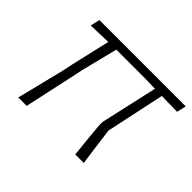

<svg xmlns="http://www.w3.org/2000/svg" viewBox="-112 -671 847 847"><g transform="rotate(45 312.0 -247.0)"><path d="M73.5 0Q87.5 -55 100.2 -107.5Q113 -160 128.5 -222L138.5 -270Q150.5 -323 161 -367.5Q171.5 -412 181 -454L75 -450.5L85 -494.5H623.5L613.5 -450.5Q589.5 -451 565.2 -451.5Q541 -452 516.5 -452.5L458 -178Q463 -138 469.2 -92.8Q475.5 -47.5 482 0H429Q425 -36.5 420.8 -77.5Q416.5 -118.5 414 -149.5Q411.5 -180.5 413 -188Q426 -247 435.8 -289.8Q445.5 -332.5 454 -370.8Q462.5 -409 472.5 -453.5Q438 -454 407.5 -455H230Q219 -412 209 -371.2Q199 -330.5 188 -287L174 -221Q161 -160 149.2 -107.2Q137.5 -54.5 126 0Z"/></g></svg>

Font: Commissioner Loud ExtraLight
Style: Italic
Weight: 200
Italic angle: -12°
Designer: Kostas Bartsokas
Foundry: Kostas Bartsokas
Version: Version 1.000; ttfautohint (v1.8.3)